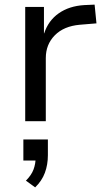

<svg xmlns="http://www.w3.org/2000/svg" viewBox="-20 -524 458 830"><path d="M89 0V-494H170V-380H171Q189 -435 234 -466.5Q279 -498 344 -502L389 -504L397 -423L325 -417Q256 -411 217 -371.5Q178 -332 178 -273V0ZM132 286 92 257Q116 233 125 208.5Q134 184 134 158L152 170H81V79H187V147Q187 188 174 223Q161 258 132 286Z"/></svg>

Font: Nunito Sans 8pt
Style: Regular
Weight: 400
Version: Version 3.101;gftools[0.9.27]